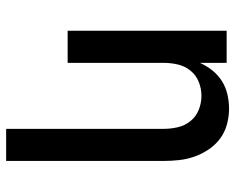

<svg xmlns="http://www.w3.org/2000/svg" viewBox="-92 -486 783 640"><g transform="rotate(90 300.0 -166.5)"><path d="M410 205V-320Q410 -344 404.5 -367.5Q399 -391 384 -409.5Q369 -428 346.5 -437Q324 -446 300 -446Q276 -446 253.5 -437Q231 -428 216 -409.5Q201 -391 195.5 -367.5Q190 -344 190 -320V0H83V-530H190V-441Q200 -463 215 -482Q230 -501 250.5 -514Q271 -527 295 -532.5Q319 -538 343 -538Q369 -538 395 -531Q421 -524 442 -508.5Q463 -493 478 -471Q493 -449 502 -424Q511 -399 514 -372.5Q517 -346 517 -320V205Z"/></g></svg>

Font: Iosevka Curly SmBdEx
Style: Regular
Weight: 600
Width: 7
Monospace: yes
Designer: Belleve Invis
Foundry: Belleve Invis
Version: Version 11.1.0; ttfautohint (v1.8.3)